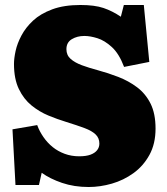

<svg xmlns="http://www.w3.org/2000/svg" viewBox="-20 -735 668 769"><path d="M335 14Q277 14 228.5 -2.5Q180 -19 147 -43L136 6H42L30 -217L129 -234Q138 -209 154 -186Q170 -163 191 -146Q212 -129 239 -119Q266 -109 297 -109Q325 -109 342.5 -115.5Q360 -122 369 -133.5Q378 -145 378 -160Q378 -182 363 -196.5Q348 -211 318.5 -222Q289 -233 244 -247Q211 -257 174.5 -272Q138 -287 106.5 -312.5Q75 -338 55.5 -378.5Q36 -419 36 -479Q36 -501 42.5 -531Q49 -561 66 -593Q83 -625 112.5 -652.5Q142 -680 189 -697.5Q236 -715 302 -715Q359 -715 394.5 -703Q430 -691 464 -668L476 -715H556L578 -487L477 -467Q457 -520 428 -546.5Q399 -573 370 -582Q341 -591 318 -591Q289 -591 267.5 -578Q246 -565 246 -538Q246 -514 263 -499Q280 -484 308.5 -473.5Q337 -463 371 -454Q412 -443 453.5 -427Q495 -411 529 -385.5Q563 -360 583 -320Q603 -280 603 -220Q603 -159 578.5 -114.5Q554 -70 514.5 -41.5Q475 -13 428 0.5Q381 14 335 14Z"/></svg>

Font: Literata Black
Style: Regular
Weight: 900
Designer: Latin by Veronika Burian and Jose Scaglione. Greek by Irene Vlachou. Cyrillic by Vera Evstafieva.
Foundry: TypeTogether
Version: Version 3.103;gftools[0.9.29]